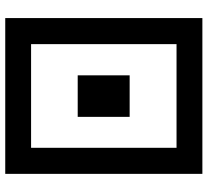

<svg xmlns="http://www.w3.org/2000/svg" viewBox="-50 -750 800 740"><g transform="rotate(-90 350.0 -380.0)"><path d="M650.4 -759.8Q650.4 -570.3 650.4 0Q500 0 49.8 0Q49.8 -190.4 49.8 -759.8Q200.2 -759.8 650.4 -759.8ZM150.4 -660.2Q150.4 -519.5 150.4 -99.6Q250 -99.6 549.8 -99.6Q549.8 -240.2 549.8 -660.2Q450.2 -660.2 150.4 -660.2ZM429.7 -280.3Q389.6 -280.3 269.5 -280.3Q269.5 -330.1 269.5 -480.5Q309.6 -480.5 429.7 -480.5Q429.7 -429.7 429.7 -280.3Z"/></g></svg>

Font: Alibu-Mazigh Belkasim 1
Style: Bold
Weight: 400
Designer: Mazigh Moubarik Belkasim
Version: Version 1.0